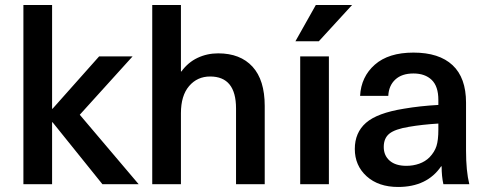

<svg xmlns="http://www.w3.org/2000/svg" viewBox="-20 -732 1939 763"><path d="M387 0 189 -246H187V0H73V-712H187V-300H189L374 -508H507L297 -276L531 0Z M701 -448Q727 -484 765 -502Q803 -520 847 -520Q935 -520 983.5 -467Q1032 -414 1032 -311V0H918V-301Q918 -428 815 -428Q764 -428 731.5 -390Q699 -352 699 -282V0H585V-712H699V-448Z M1173 0V-508H1287V0ZM1154 -568 1235 -712H1379L1247 -568Z M1832 -324V-134Q1832 -52 1845 0H1742Q1735 -31 1735 -71H1733Q1677 11 1562 11Q1484 11 1437 -31.5Q1390 -74 1390 -140Q1390 -205 1434.5 -244Q1479 -283 1585 -300Q1649 -311 1722 -315V-335Q1722 -389 1695.5 -414.5Q1669 -440 1623 -440Q1577 -440 1551 -416Q1525 -392 1523 -351H1411Q1415 -427 1469.5 -475Q1524 -523 1623 -523Q1725 -523 1778.5 -473Q1832 -423 1832 -324ZM1605 -228Q1550 -219 1527.5 -201Q1505 -183 1505 -148Q1505 -114 1528.5 -93.5Q1552 -73 1595 -73Q1622 -73 1646 -81.5Q1670 -90 1687 -107Q1707 -128 1714.5 -151.5Q1722 -175 1722 -216V-241Q1657 -237 1605 -228Z"/></svg>

Font: CST
Style: Medium
Weight: 500
Version: Version 1.00